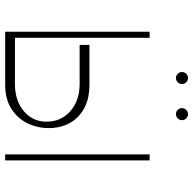

<svg xmlns="http://www.w3.org/2000/svg" viewBox="-22 -708 730 725"><g transform="rotate(90 342.5 -345.0)"><path d="M149.1 -318.2H298.3Q354 -318.2 390.6 -297.2Q427.2 -276.3 445.3 -241.5Q463.4 -206.7 463.1 -164.8Q463.4 -122.9 445.3 -85Q427.2 -47.2 390.6 -23.6Q354 0 298.3 0H99.4V-545.5H122.2V-36.9H298.3Q359.7 -37.3 399.3 -70.5Q438.9 -103.7 438.9 -156.2Q438.9 -211.3 399.3 -246.1Q359.7 -280.9 298.3 -281.2H149.1ZM562.5 0V-545.5H585.2V0ZM274.1 -644.9Q264.9 -644.9 258.2 -651.6Q251.4 -658.4 251.4 -667.6Q251.4 -676.8 258.2 -683.6Q264.9 -690.3 274.1 -690.3Q283.4 -690.3 290.1 -683.6Q296.9 -676.8 296.9 -667.6Q296.9 -658.4 290.1 -651.6Q283.4 -644.9 274.1 -644.9ZM410.5 -644.9Q401.3 -644.9 394.5 -651.6Q387.8 -658.4 387.8 -667.6Q387.8 -676.8 394.5 -683.6Q401.3 -690.3 410.5 -690.3Q419.7 -690.3 426.5 -683.6Q433.2 -676.8 433.2 -667.6Q433.2 -658.4 426.5 -651.6Q419.7 -644.9 410.5 -644.9Z"/></g></svg>

Font: Inter Thin BETA
Style: Regular
Weight: 100
Designer: Rasmus Andersson
Foundry: rsms
Version: Version 3.011;git-f93a4a705